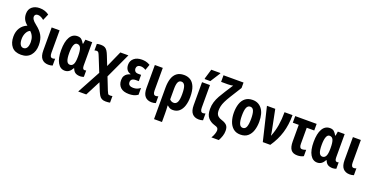

<svg xmlns="http://www.w3.org/2000/svg" viewBox="-28 -1745 5753 2955"><g transform="rotate(20 2849.0 -268.0)"><path d="M230 10Q128 10 77 -51Q26 -112 26 -215Q26 -298 64 -357.5Q102 -417 172 -445Q127 -481 107.5 -521Q88 -561 88 -610Q88 -684 136 -724Q184 -764 260 -764Q308 -764 345.5 -751Q383 -738 414 -715L369 -611Q314 -656 269 -656Q244 -656 230 -643Q216 -630 216 -606Q216 -589 230.5 -564.5Q245 -540 296 -500Q369 -444 404.5 -380.5Q440 -317 440 -222Q440 -119 385.5 -54.5Q331 10 230 10ZM231 -100Q267 -100 287 -132Q307 -164 307 -225Q307 -325 239 -384Q202 -368 180 -323Q158 -278 158 -222Q158 -167 177 -133.5Q196 -100 231 -100Z M677 10Q608 9 570 -34.5Q532 -78 532 -171V-547H662V-178Q662 -104 706 -104Q726 -104 747 -113V-1Q731 5 713 7.5Q695 10 677 10Z M946 10Q874 10 831 -62Q788 -134 788 -271Q788 -408 831 -482.5Q874 -557 954 -557Q998 -557 1022 -534.5Q1046 -512 1065 -477H1073L1084 -547H1196V-166Q1196 -102 1231 -102Q1246 -102 1258 -107V-2Q1253 2 1233 6Q1213 10 1202 10Q1150 10 1119.5 -9.5Q1089 -29 1074 -73H1066Q1045 -33 1015.5 -11.5Q986 10 946 10ZM991 -103Q1028 -103 1047 -139Q1066 -175 1066 -259V-272Q1066 -361 1048.5 -402.5Q1031 -444 988 -444Q954 -444 937 -399Q920 -354 920 -270Q920 -184 937 -143.5Q954 -103 991 -103Z M1253 240 1459 -141 1365 -374Q1349 -415 1338.5 -430.5Q1328 -446 1308 -446Q1299 -446 1289.5 -444Q1280 -442 1272 -440V-547Q1298 -555 1339 -555Q1379 -555 1403.5 -541.5Q1428 -528 1445 -501Q1462 -474 1477 -435L1538 -281L1657 -547H1789L1597 -133L1678 72Q1691 104 1699.5 117Q1708 130 1735 130Q1745 130 1754 128.5Q1763 127 1772 125V233Q1759 236 1742 238Q1725 240 1702 240Q1662 240 1637 226.5Q1612 213 1596 187Q1580 161 1565 125L1512 -6L1385 240Z M1999 10Q1904 10 1858.5 -34Q1813 -78 1813 -151Q1813 -193 1828.5 -220Q1844 -247 1868.5 -262Q1893 -277 1918 -283V-288Q1874 -301 1853.5 -333.5Q1833 -366 1833 -411Q1833 -476 1880.5 -516.5Q1928 -557 2010 -557Q2039 -557 2072 -550.5Q2105 -544 2144 -521L2111 -427Q2090 -441 2068 -447.5Q2046 -454 2029 -454Q1992 -454 1975.5 -436.5Q1959 -419 1959 -393Q1959 -368 1975.5 -350Q1992 -332 2030 -332H2075V-229H2028Q1985 -229 1965 -212.5Q1945 -196 1945 -167Q1945 -133 1967.5 -117.5Q1990 -102 2026 -102Q2063 -102 2088.5 -111.5Q2114 -121 2143 -142V-31Q2109 -7 2072.5 1.5Q2036 10 1999 10Z M2367 10Q2298 9 2260 -34.5Q2222 -78 2222 -171V-547H2352V-178Q2352 -104 2396 -104Q2416 -104 2437 -113V-1Q2421 5 2403 7.5Q2385 10 2367 10Z M2495 240V-274Q2495 -359 2515 -422.5Q2535 -486 2580 -521.5Q2625 -557 2700 -557Q2759 -557 2804.5 -529Q2850 -501 2876.5 -438Q2903 -375 2903 -268Q2903 -190 2883 -127Q2863 -64 2821.5 -27Q2780 10 2715 10Q2684 10 2664.5 -1Q2645 -12 2626 -29H2620Q2623 8 2624 42Q2625 76 2625 104V240ZM2692 -99Q2732 -99 2751.5 -138.5Q2771 -178 2771 -268Q2771 -367 2752 -407Q2733 -447 2695 -447Q2658 -447 2641.5 -411.5Q2625 -376 2625 -302V-130Q2653 -99 2692 -99Z M3140 10Q3071 9 3033 -34.5Q2995 -78 2995 -171V-547H3125V-178Q3125 -104 3169 -104Q3189 -104 3210 -113V-1Q3194 5 3176 7.5Q3158 10 3140 10ZM3016 -606V-619L3063 -776H3212V-767L3109 -606Z M3421 202Q3442 169 3454.5 133Q3467 97 3467 74Q3467 47 3454 33Q3441 19 3400 8Q3335 -11 3293 -58.5Q3251 -106 3251 -201Q3251 -263 3267.5 -316.5Q3284 -370 3313 -422Q3342 -474 3379 -531L3463 -661Q3447 -657 3427.5 -654.5Q3408 -652 3379 -652H3269V-760H3597V-671L3480 -484Q3442 -423 3420.5 -378Q3399 -333 3391 -297Q3383 -261 3383 -226Q3383 -199 3390 -175.5Q3397 -152 3418.5 -133.5Q3440 -115 3482 -102Q3535 -86 3563.5 -57Q3592 -28 3592 34Q3592 78 3578 120Q3564 162 3542 202Z M4031 -275Q4031 -199 4010.5 -134Q3990 -69 3944 -29.5Q3898 10 3822 10Q3751 10 3705 -29Q3659 -68 3637 -133Q3615 -198 3615 -275Q3615 -358 3636.5 -421.5Q3658 -485 3704.5 -521Q3751 -557 3824 -557Q3919 -557 3975 -484.5Q4031 -412 4031 -275ZM3747 -273Q3747 -188 3765 -144Q3783 -100 3823 -100Q3864 -100 3881 -143.5Q3898 -187 3898 -275Q3898 -361 3881 -404Q3864 -447 3823 -447Q3783 -447 3765 -404.5Q3747 -362 3747 -273Z M4189 0 4058 -547H4194L4258 -228Q4263 -203 4267 -181Q4271 -159 4272 -139H4276Q4313 -230 4329.5 -330Q4346 -430 4346 -547H4477Q4477 -387 4437.5 -256Q4398 -125 4312 0Z M4755 11Q4684 11 4651 -32Q4618 -75 4618 -168V-439H4521V-547H4872V-439H4749V-174Q4749 -103 4795 -103Q4823 -103 4857 -117V-13Q4815 11 4755 11Z M5081 10Q5009 10 4966 -62Q4923 -134 4923 -271Q4923 -408 4966 -482.5Q5009 -557 5089 -557Q5133 -557 5157 -534.5Q5181 -512 5200 -477H5208L5219 -547H5331V-166Q5331 -102 5366 -102Q5381 -102 5393 -107V-2Q5388 2 5368 6Q5348 10 5337 10Q5285 10 5254.5 -9.5Q5224 -29 5209 -73H5201Q5180 -33 5150.5 -11.5Q5121 10 5081 10ZM5126 -103Q5163 -103 5182 -139Q5201 -175 5201 -259V-272Q5201 -361 5183.5 -402.5Q5166 -444 5123 -444Q5089 -444 5072 -399Q5055 -354 5055 -270Q5055 -184 5072 -143.5Q5089 -103 5126 -103Z M5611 10Q5542 9 5504 -34.5Q5466 -78 5466 -171V-547H5596V-178Q5596 -104 5640 -104Q5660 -104 5681 -113V-1Q5665 5 5647 7.5Q5629 10 5611 10Z"/></g></svg>

Font: Noto Sans ExtraCondensed
Style: Bold
Weight: 700
Width: 2
Designer: Monotype Design Team
Foundry: Monotype Imaging Inc.
Version: Version 2.013; ttfautohint (v1.8.4.7-5d5b)